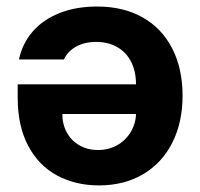

<svg xmlns="http://www.w3.org/2000/svg" viewBox="-20 -561 614 588"><path d="M539.1 -267.6Q539.1 -186 507.6 -123.8Q476.1 -61.5 418 -27.3Q359.9 6.8 283.2 6.8Q211.9 6.8 155.5 -23.2Q99.1 -53.2 66.7 -113.8Q34.2 -174.3 34.2 -261.7V-302.7H396.5Q396.5 -342.3 381.6 -371.6Q366.7 -400.9 339.1 -416.7Q311.5 -432.6 274.4 -432.6Q238.8 -432.6 212.9 -418.2Q187 -403.8 175.8 -378.9H38.1Q48.3 -427.7 80.1 -464.4Q111.8 -501 162.4 -521Q212.9 -541 277.3 -541Q357.9 -541 416.7 -507.8Q475.6 -474.6 507.3 -412.8Q539.1 -351.1 539.1 -267.6ZM280.3 -101.6Q312.5 -101.6 338.6 -116.2Q364.7 -130.9 380.1 -156.2Q395.5 -181.6 396.5 -211.9H170.9Q170.9 -180.2 184.8 -155Q198.7 -129.9 223.6 -115.7Q248.5 -101.6 280.3 -101.6Z"/></svg>

Font: Pretendard JP
Style: Bold
Weight: 700
Designer: Base glyphs from Inter by Rasmus Andersson; Hangeul glyphs from Noto Sans CJK(Source Han Sans) by Jang Soo-young and Kan
Foundry: Kil Hyung-jin
Version: Version 1.309